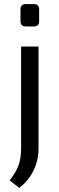

<svg xmlns="http://www.w3.org/2000/svg" viewBox="-20 -714 290 937"><path d="M168 -487V12Q168 51 156.5 86.5Q145 122 124 151.5Q103 181 74 203L27 166Q56 131 69.5 95Q83 59 83 12V-487ZM146 -694Q171 -694 171 -668V-611Q171 -585 146 -585H106Q80 -585 80 -611V-668Q80 -694 106 -694Z"/></svg>

Font: Exo 2
Style: Regular
Weight: 400
Designer: Natanael Gama
Foundry: Natanael Gama
Version: Version 2.010